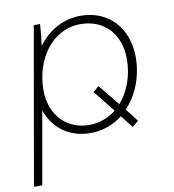

<svg xmlns="http://www.w3.org/2000/svg" viewBox="-81 -597 785 868"><g transform="rotate(-10 311.0 -162.5)"><path d="M492 11 520 -13 474 -72C529 -129 560 -213 560 -298C560 -430 476 -525 347 -525C264 -525 196 -484 150 -421C154 -450 158 -488 160 -520H131L5 200H43L102 -134C130 -50 202 5 300 5C357 5 406 -14 447 -46ZM300 -32C206 -32 123 -99 123 -223C123 -361 207 -488 339 -488C449 -488 519 -410 519 -296C519 -222 494 -151 450 -101L371 -198L345 -175L424 -76C390 -49 348 -32 300 -32Z"/></g></svg>

Font: Fixel Text 20240404 ExtraLight
Style: Italic
Weight: 200
Width: 4
Italic angle: -10°
Designer: AlfaBravo + MacPaw
Foundry: Kyrylo Tkachov, Marchela Mozhyna, Serhii Makarenko, Maria Weinstein, Zakhar Kryvoshyya
Version: Version 1.211;Glyphs 3.2 (3225)